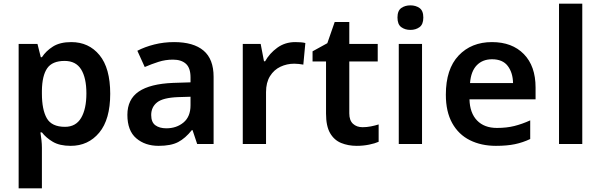

<svg xmlns="http://www.w3.org/2000/svg" viewBox="-20 -780 3254 1040"><path d="M366 -552Q461 -552 519 -481.5Q577 -411 577 -272Q577 -133 517.5 -61.5Q458 10 363 10Q303 10 266 -12Q229 -34 207 -63H199Q202 -44 204.5 -21.5Q207 1 207 20V240H81V-542H183L201 -470H207Q229 -504 267 -528Q305 -552 366 -552ZM330 -450Q263 -450 235.5 -410Q208 -370 207 -289V-273Q207 -186 233.5 -139.5Q260 -93 332 -93Q391 -93 419.5 -141.5Q448 -190 448 -274Q448 -358 419.5 -404Q391 -450 330 -450Z M923 -552Q1028 -552 1082.5 -506Q1137 -460 1137 -364V0H1048L1023 -75H1019Q984 -31 945 -10.5Q906 10 839 10Q766 10 718 -31Q670 -72 670 -158Q670 -242 731.5 -284Q793 -326 918 -331L1012 -334V-361Q1012 -412 987 -434.5Q962 -457 917 -457Q876 -457 838.5 -445Q801 -433 764 -417L724 -505Q764 -526 815.5 -539Q867 -552 923 -552ZM946 -254Q863 -251 831 -225.5Q799 -200 799 -157Q799 -118 821.5 -101.5Q844 -85 881 -85Q936 -85 974 -116.5Q1012 -148 1012 -210V-256Z M1579 -552Q1592 -552 1607.5 -551Q1623 -550 1634 -547L1623 -430Q1613 -432 1599 -433.5Q1585 -435 1574 -435Q1534 -435 1499 -418.5Q1464 -402 1442.5 -367.5Q1421 -333 1421 -281V0H1295V-542H1392L1410 -448H1416Q1440 -491 1482 -521.5Q1524 -552 1579 -552Z M1944 -91Q1967 -91 1989.5 -95.5Q2012 -100 2031 -106V-12Q2011 -3 1979 3.5Q1947 10 1912 10Q1866 10 1828 -5.5Q1790 -21 1768 -59Q1746 -97 1746 -165V-447H1673V-502L1753 -546L1793 -661H1872V-542H2026V-447H1872V-166Q1872 -128 1892 -109.5Q1912 -91 1944 -91Z M2203 -751Q2232 -751 2252.5 -736.5Q2273 -722 2273 -685Q2273 -648 2252.5 -633Q2232 -618 2203 -618Q2174 -618 2153.5 -633Q2133 -648 2133 -685Q2133 -722 2153.5 -736.5Q2174 -751 2203 -751ZM2266 -542V0H2140V-542Z M2645 -552Q2754 -552 2817.5 -487Q2881 -422 2881 -306V-242H2523Q2525 -168 2564 -127.5Q2603 -87 2672 -87Q2724 -87 2766 -97.5Q2808 -108 2852 -128V-27Q2812 -8 2769 1Q2726 10 2666 10Q2587 10 2525.5 -20.5Q2464 -51 2429.5 -113Q2395 -175 2395 -267Q2395 -406 2464 -479Q2533 -552 2645 -552ZM2645 -459Q2594 -459 2562.5 -426.5Q2531 -394 2526 -330H2759Q2758 -386 2730.5 -422.5Q2703 -459 2645 -459Z M3134 0H3008V-760H3134Z"/></svg>

Font: Noto Sans Gujarati UI SemiBold
Style: Regular
Weight: 600
Designer: Jelle Bosma - Monotype Design Team, Universal Thirst
Foundry: Monotype Imaging Inc.
Version: Version 2.106; ttfautohint (v1.8.4.7-5d5b)